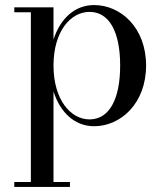

<svg xmlns="http://www.w3.org/2000/svg" viewBox="-20 -489 648 759"><path d="M36.5 230.5V250H256.5V230.5H191.5V-127.5C217.5 -45.5 274.5 10 352 10C457 10 557.5 -80 557.5 -230C557.5 -380 457 -469 352 -469C274.5 -469 217.5 -414 191.5 -332.5V-460H36.5V-440.5H102V230.5ZM191.5 -230C191.5 -365 259 -442 334 -442C411.5 -442 455 -364 455 -230C455 -96 411.5 -17 334 -17C259 -17 191.5 -95 191.5 -230Z"/></svg>

Font: Bodoni* 11
Style: Regular
Weight: 400
Version: Version 2.3